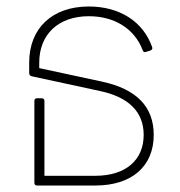

<svg xmlns="http://www.w3.org/2000/svg" viewBox="-20 -572 554 592"><path d="M101 -362V-379C101 -466 160 -522 254 -522C332 -522 395 -484 420 -417C422 -412 425 -410 430 -412L443 -416C449 -418 451 -422 449 -427C421 -507 347 -552 254 -552C141 -552 70 -485 70 -379V-346C70 -342 73 -338 77 -337L290 -291C378 -272 423 -226 423 -156C423 -78 367 -30 274 -30H117V-261C117 -266 114 -269 109 -269H94C89 -269 86 -266 86 -261V-8C86 -3 89 0 94 0H274C386 0 454 -59 454 -156C454 -243 401 -297 296 -320Z"/></svg>

Font: LINE Seed Sans TH Thin
Style: Regular
Weight: 250
Designer: Dalton Maag Ltd | Thai characters by Cadson Demak Co.,Ltd.
Foundry: Dalton Maag Ltd
Version: Version 1.003